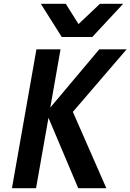

<svg xmlns="http://www.w3.org/2000/svg" viewBox="-20 -984 682 1004"><path d="M233.5 -368 168.5 0H42.5L170.5 -726H296.5L243 -421.5L499 -726H642L361 -399L536 0H389ZM193.5 -964H324L390.5 -858L502.5 -964H624L462.5 -790.5H303Z"/></svg>

Font: JuliaMono BoldItalic
Style: Regular
Weight: 700
Italic angle: -9°
Monospace: yes
Designer: cormullion
Foundry: corm
Version: Version 0.049; ttfautohint (v1.8.4)